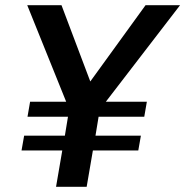

<svg xmlns="http://www.w3.org/2000/svg" viewBox="-20 -720 714 740"><path d="M388 -328H546L536 -270H360L348 -197H523L513 -140H338L314 0H196L220 -140H63L73 -197H230L242 -270H86L96 -328H235L85 -700H217L328 -406L541 -700H674Z"/></svg>

Font: KoHo SemiBold
Style: Italic
Weight: 600
Italic angle: -10°
Version: Version 1.000; ttfautohint (v1.6)